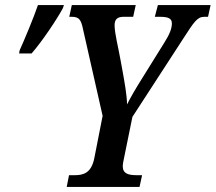

<svg xmlns="http://www.w3.org/2000/svg" viewBox="-20 -734 847 754"><path d="M242 0H528L538 -46H519C485 -46 462 -51 462 -82C462 -88 464 -99 467 -113L500 -275L700 -583C741 -646 754 -668 782 -668H797L807 -714H600L588 -668H608C642 -668 655 -661 655 -642C655 -622 646 -599 625 -566L541 -431C512 -385 492 -350 479 -324C478 -364 469 -411 462 -451L453 -500C445 -546 430 -603 430 -635C430 -657 440 -668 465 -668H503L513 -714H262L252 -668H262C293 -668 299 -654 307 -615L383 -279L350 -111C338 -54 307 -46 273 -46H251ZM55 -524H104C146 -572 204 -659 227 -702L231 -714H129C112 -664 76 -578 57 -536Z"/></svg>

Font: Noto Serif Condensed Semi
Style: Italic
Weight: 600
Width: 3
Italic angle: -12°
Designer: Monotype Design Team
Foundry: Monotype Imaging Inc.
Version: Version 1.901